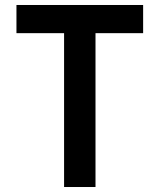

<svg xmlns="http://www.w3.org/2000/svg" viewBox="-20 -750 640 770"><path d="M237 0V-617H46V-730H554V-617H363V0Z"/></svg>

Font: NKDuy Mono
Style: Bold
Weight: 700
Monospace: yes
Designer: NKDuy
Foundry: NKDuy
Version: Version 2.251; ttfautohint (v1.8.4.7-5d5b)